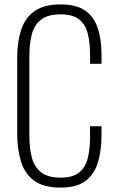

<svg xmlns="http://www.w3.org/2000/svg" viewBox="-20 -839 529 870"><path d="M255 11Q175 11 132.5 -22Q90 -55 74 -110.5Q58 -166 58 -233V-577Q58 -647 75 -701.5Q92 -756 135 -787.5Q178 -819 255 -819Q326 -819 366 -791Q406 -763 423 -711.5Q440 -660 440 -591V-550H388V-591Q388 -649 377 -689.5Q366 -730 337 -752Q308 -774 255 -774Q197 -774 166 -750Q135 -726 124 -683Q113 -640 113 -583V-225Q113 -165 125 -122.5Q137 -80 168 -57Q199 -34 255 -34Q309 -34 338 -57Q367 -80 377.5 -121.5Q388 -163 388 -218V-267H440V-227Q440 -158 424 -104Q408 -50 368 -19.5Q328 11 255 11Z"/></svg>

Font: Oswald ExtraLight
Style: Regular
Weight: 250
Designer: Vernon Adams
Foundry: Vernon Adams
Version: Version 4.100; ttfautohint (v1.8.1.43-b0c9)